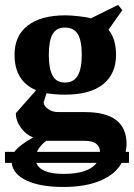

<svg xmlns="http://www.w3.org/2000/svg" viewBox="-20 -533 540 774"><path d="M470.7 123.5Q444.3 170.4 384 195.6Q323.7 220.7 235.4 220.7Q142.1 220.7 87.2 194.8Q32.2 168.9 26.9 123.5H0V79.1H38.1Q56.6 53.2 113.3 21Q84.5 9.8 64.2 -18.1Q43.9 -45.9 43.9 -76.7L125.5 -169.4Q38.6 -206.1 38.6 -312.5Q38.6 -388.7 91.8 -429.9Q145 -471.2 244.1 -471.2Q265.1 -471.2 298.1 -467.5Q331.1 -463.9 346.2 -459L456.1 -513.2L473.1 -492.2L417.5 -413.1Q447.8 -376 447.8 -312.5Q447.8 -234.9 395.3 -193.1Q342.8 -151.4 242.2 -151.4Q203.6 -151.4 167.5 -157.2L155.8 -120.1Q156.7 -106 173.8 -93.5Q190.9 -81.1 215.8 -81.1H322.8Q490.2 -81.1 490.2 47.9Q490.2 59.6 486.8 79.1H500V123.5ZM241.2 -200.2Q277.3 -200.2 293.5 -228.3Q309.6 -256.3 309.6 -312.5Q309.6 -368.7 293.7 -395.3Q277.8 -421.9 241.2 -421.9Q207.5 -421.9 192.1 -395.3Q176.8 -368.7 176.8 -312.5Q176.8 -256.3 191.9 -228.3Q207 -200.2 241.2 -200.2ZM166.5 34.7Q139.2 55.2 128.9 79.1H383.3Q381.3 34.7 321.3 34.7ZM235.8 168Q336.9 168 369.6 123.5H126.5Q143.6 168 235.8 168Z"/></svg>

Font: Liberation Serif
Style: Bold
Weight: 700
Designer: Steve Matteson
Foundry: Ascender Corporation
Version: Version 2.1.5